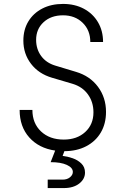

<svg xmlns="http://www.w3.org/2000/svg" viewBox="-20 -760 640 978"><path d="M223 198V155H299Q322 155 336.5 143Q351 131 351 116Q351 94 320.5 80Q290 66 238 66L261 7Q178 -5 129 -60Q80 -115 80 -200H145Q145 -132 189 -90.5Q233 -49 305 -49Q372 -49 414 -87.5Q456 -126 456 -188Q456 -240 428 -279Q400 -318 350 -333L245 -364Q177 -384 138 -435Q99 -486 99 -553Q99 -609 124.5 -651Q150 -693 195.5 -716.5Q241 -740 301 -740Q361 -740 407 -715.5Q453 -691 479 -647Q505 -603 505 -546H440Q440 -606 401 -644Q362 -682 301 -682Q240 -682 202 -647Q164 -612 164 -557Q164 -510 189.5 -475Q215 -440 261 -426L367 -394Q438 -373 479 -318Q520 -263 520 -190Q520 -130 493.5 -85Q467 -40 419 -15Q371 10 308 10L299 34Q324 37 350 46Q376 55 394.5 73Q413 91 413 119Q413 152 383.5 175Q354 198 305 198Z"/></svg>

Font: JetBrains Mono NL ExtraLight
Style: Regular
Weight: 200
Designer: Philipp Nurullin, Konstantin Bulenkov
Foundry: JetBrains
Version: Version 2.304; ttfautohint (v1.8.4.7-5d5b)